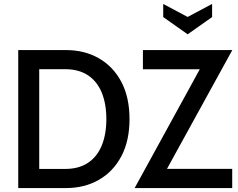

<svg xmlns="http://www.w3.org/2000/svg" viewBox="-20 -954 1208 974"><path d="M72.5 0V-700H315Q408.5 -700 481.2 -658.5Q554 -617 595.5 -538.8Q637 -460.5 637 -350Q637 -239.5 595.5 -161.2Q554 -83 481.2 -41.5Q408.5 0 315 0ZM179 -97H310.5Q379.5 -97 426 -127.8Q472.5 -158.5 496 -215.5Q519.5 -272.5 519.5 -350Q519.5 -427.5 496 -484.5Q472.5 -541.5 426 -572.2Q379.5 -603 310.5 -603H179ZM663 0 1014.5 -641 1033 -602.5H705V-700H1158.5L806 -59L788.5 -97.5H1158V0ZM808 -934V-867.5L932 -780L1056 -867.5V-934L932 -868Z"/></svg>

Font: Cabin SemiCondensedMedium
Style: Regular
Weight: 500
Width: 4
Designer: Pablo Impallari
Foundry: Pablo Impallari. http://www.impallari.com Igino Marini. http://www.ikern.com
Version: Version 3.001